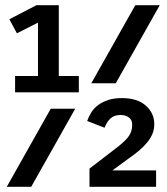

<svg xmlns="http://www.w3.org/2000/svg" viewBox="-20 -718 640 738"><path d="M38 -426H126V-631L45 -590L16 -644L120 -698H206V-426H283V-363H38ZM500 -698H594L425 -398H331ZM175 -300H269L100 0H6ZM324 -70 432 -153Q464 -178 476 -196Q488 -214 488 -237V-240Q488 -257 475.5 -266.5Q463 -276 443 -276Q419 -276 404.5 -262.5Q390 -249 382 -227L315 -253Q321 -270 331 -286Q341 -302 357 -314Q373 -326 395.5 -333.5Q418 -341 448 -341Q508 -341 540.5 -312Q573 -283 573 -241Q573 -220 565.5 -202.5Q558 -185 544.5 -169Q531 -153 512.5 -137.5Q494 -122 472 -107L412 -63H580V0H324Z"/></svg>

Font: IBM Plex Mono SmBld
Style: Regular
Weight: 600
Monospace: yes
Designer: Mike Abbink, Paul van der Laan, Pieter van Rosmalen
Foundry: Bold Monday
Version: Version 2.3